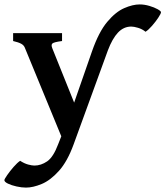

<svg xmlns="http://www.w3.org/2000/svg" viewBox="-53 -604 748 868"><path d="M227.5 -418.5Q189.9 -413.6 183.6 -407.2Q177.2 -400.9 183.6 -385.3L282.2 -140.1L363.3 -373Q393.6 -459.5 431.6 -504.9Q469.7 -550.3 508.3 -567.1Q546.9 -584 578.6 -584Q599.6 -584 622.1 -577.4Q644.5 -570.8 659.7 -562.3Q674.8 -553.7 674.8 -548.8Q674.8 -542.5 662.8 -524.4Q650.9 -506.3 634.5 -487.5Q618.2 -468.8 605 -460.4Q589.8 -472.7 571 -478.3Q552.2 -483.9 540.5 -483.9Q505.9 -483.9 480.2 -456.5Q454.6 -429.2 434.6 -376L279.8 48.8Q251.5 126.5 213.1 168.9Q174.8 211.4 135.5 227.8Q96.2 244.1 64.5 244.1Q44.9 244.1 22 239Q-1 233.9 -17.1 226.1Q-33.2 218.3 -33.2 210.4Q-33.2 206.1 -20.8 188Q-8.3 169.9 8.5 150.6Q25.4 131.3 38.1 123Q57.1 135.3 74.5 139.9Q91.8 144.5 102.5 144.5Q132.3 144.5 160.2 125.5Q188 106.4 210 47.9L224.1 12.2L60.5 -385.3Q56.2 -398.9 43.2 -406Q30.3 -413.1 6.3 -418.5V-454.1H227.5Z"/></svg>

Font: Gentium Plus
Style: Bold
Weight: 700
Designer: Victor Gaultney, Annie Olsen, Iska Routamaa, Becca Hirsbrunner
Foundry: SIL International
Version: Version 6.101